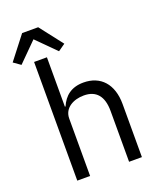

<svg xmlns="http://www.w3.org/2000/svg" viewBox="-199 -1024 933 1125"><g transform="rotate(-20 267.0 -461.5)"><path d="M77 -923 -34 -780 10 -749 127 -866 244 -749 288 -780 177 -923ZM85 0H165V-358C165 -424 227 -456 291 -456C368 -456 408 -409 408 -317V0H488V-331C488 -456 421 -528 315 -528C238 -528 194 -490 169 -432H165V-740H85Z"/></g></svg>

Font: LVC Sans
Style: Regular
Weight: 400
Designer: Mike Abbink, Paul van der Laan, Pieter van Rosmalen
Foundry: Bold Monday
Version: Version 3.0